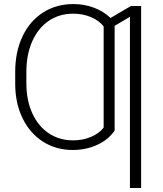

<svg xmlns="http://www.w3.org/2000/svg" viewBox="-20 -737 812 956"><path d="M341.8 9.8Q259.3 9.8 194.1 -31.7Q128.9 -73.2 92.3 -148.4Q55.7 -223.6 55.7 -320.3V-378.9Q55.7 -478.5 91.8 -555.2Q127.9 -631.8 193.8 -674.3Q259.8 -716.8 345.7 -716.8Q399.9 -716.8 448.2 -698.5Q496.6 -680.2 530.3 -647.5L631.8 -707H682.6V199.2H627V-653.3L550.8 -608.4V-86.9Q520 -41.5 464.4 -15.9Q408.7 9.8 341.8 9.8ZM344.7 -38.1Q391.6 -38.1 432.6 -55.2Q473.6 -72.3 496.1 -101.6V-605.5Q472.7 -635.3 432.4 -652.1Q392.1 -668.9 344.7 -668.9Q274.9 -668.9 222.2 -632.8Q169.4 -596.7 140.4 -531Q111.3 -465.3 111.3 -378.9V-320.3Q111.8 -236.3 141.1 -172.4Q170.4 -108.4 223.1 -73.2Q275.9 -38.1 344.7 -38.1Z"/></svg>

Font: Pretendard Std ExtraLight
Style: Regular
Weight: 200
Designer: Base glyphs from Inter by Rasmus Andersson; Hangeul glyphs from Noto Sans CJK(Source Han Sans) by Jang Soo-young and Kan
Foundry: Kil Hyung-jin
Version: Version 1.309